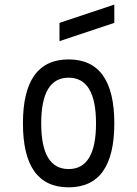

<svg xmlns="http://www.w3.org/2000/svg" viewBox="-20 -801 587 821"><path d="M78.1 -273.4Q78.1 -546.9 273.4 -546.9Q468.8 -546.9 468.8 -273.4Q468.8 0 273.4 0Q78.1 0 78.1 -273.4ZM156.2 -273.4Q156.2 -78.1 273.4 -78.1Q390.6 -78.1 390.6 -273.4Q390.6 -468.8 273.4 -468.8Q156.2 -468.8 156.2 -273.4ZM234.4 -625V-703.1L468.8 -781.2V-703.1Z"/></svg>

Font: Luculent
Style: Regular
Weight: 400
Monospace: yes
Designer: Andrew Kensler
Version: Version 1.0.0-845fa02f9341